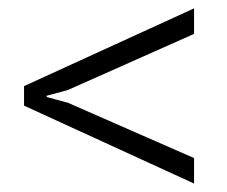

<svg xmlns="http://www.w3.org/2000/svg" viewBox="-20 -496 539 456"><path d="M141.1 -252 440.9 -120.6V-60.1L37.1 -245.1V-291.5L440.9 -476.1V-415.5L141.1 -282.2L90.8 -268.6V-265.6Z"/></svg>

Font: Hanuman Light
Style: Regular
Weight: 300
Designer: Danh Hong
Version: Version 8.002; ttfautohint (v1.8.3)